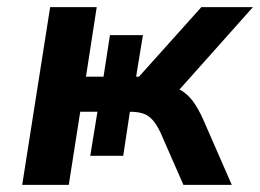

<svg xmlns="http://www.w3.org/2000/svg" viewBox="-20 -516 726 536"><path d="M42 0 120 -496H250L220 -302H269L287 -418H379L360 -302H368L542 -496H686L464 -247L437 -279Q465 -276 484.5 -264.5Q504 -253 518.5 -233.5Q533 -214 547 -183L627 0H492L428 -146Q418 -167 407 -180Q396 -193 381 -198.5Q366 -204 343 -204H329L345 -220L324 -81H232L252 -204H204L172 0Z"/></svg>

Font: Nunito Sans 9pt
Style: Bold Italic
Weight: 700
Italic angle: -9°
Version: Version 3.101;gftools[0.9.27]